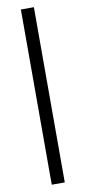

<svg xmlns="http://www.w3.org/2000/svg" viewBox="-102 -747 447 1002"><g transform="rotate(-10 121.5 -246.0)"><path d="M156 218H87V-710.5H156Z"/></g></svg>

Font: Anek Odia Medium
Style: Regular
Weight: 400
Version: Version 1.003